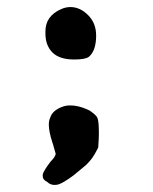

<svg xmlns="http://www.w3.org/2000/svg" viewBox="-20 -566 435 547"><path d="M180.7 -545.9Q208 -545.9 231 -522.9Q253.9 -500 253.9 -464.8Q253.9 -421.9 233.4 -404.3Q223.6 -396.5 191.4 -396.5Q149.4 -396.5 129.4 -416.5Q109.4 -436.5 109.4 -470.7Q109.4 -473.6 109.4 -476.6Q109.4 -520.5 154.3 -540Q167 -545.9 180.7 -545.9ZM157.2 -261.7Q168 -265.6 178.2 -265.6Q188.5 -265.6 194.3 -264.6Q213.9 -261.7 235.4 -251Q244.1 -245.1 250 -239.7Q255.9 -234.4 257.8 -229.5Q261.7 -219.7 261.7 -185.5Q261.7 -170.9 259.8 -145.5Q250 -126 242.2 -115.2Q229.5 -98.6 217.8 -89.8Q211.9 -85 189.5 -66.4Q159.2 -43.9 144.5 -40Q139.6 -39.1 135.7 -39.1Q123 -39.1 114.3 -47.9Q101.6 -53.7 101.6 -65.4Q101.6 -70.3 103.5 -74.2Q105.5 -78.1 108.9 -84Q112.3 -89.8 124 -105.5Q137.7 -119.1 138.7 -127.9Q137.7 -131.8 135.7 -138.2Q133.8 -144.5 132.8 -148.4Q130.9 -156.2 128.9 -161.1Q119.1 -191.4 119.1 -210.9Q119.1 -222.7 123 -230.5Q128.9 -251 157.2 -261.7Z"/></svg>

Font: JasonHandwriting2
Style: SemiBold
Weight: 600
Version: Version 1.04.7